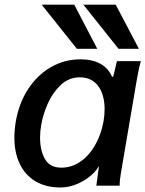

<svg xmlns="http://www.w3.org/2000/svg" viewBox="-20 -820 642 848"><path d="M164 -799.5H308L409.5 -604.5H319.5ZM348 -799.5H491L593.5 -604.5H503.5ZM43.5 -212Q43.5 -245.5 49.5 -282Q63.5 -364 104.2 -426.5Q145 -489 205 -523.5Q265 -558 335 -558Q388.5 -558 424.2 -537.8Q460 -517.5 475 -480L480.5 -483L496.5 -550H602Q595.5 -527 590.5 -501.2Q585.5 -475.5 581.5 -452L516 -67.5Q515.5 -63.5 513.2 -50.5Q511 -37.5 509.8 -25.8Q508.5 -14 508.5 0H405.5Q405.5 -0.5 414 -63L417.5 -86.5L413 -80Q399.5 -59 374 -38.8Q348.5 -18.5 315 -5.2Q281.5 8 246 8Q183 8 137.2 -19Q91.5 -46 67.5 -95.8Q43.5 -145.5 43.5 -212ZM437.5 -285.5Q442 -312.5 442 -338Q442 -401 413.8 -439.8Q385.5 -478.5 332.5 -478.5Q284.5 -478.5 248.5 -444.8Q212.5 -411 191.2 -362.8Q170 -314.5 162 -268.5Q157 -240 157 -211.5Q157 -155 178.8 -117.2Q200.5 -79.5 251 -79.5Q297 -79.5 336 -106.8Q375 -134 401.2 -181Q427.5 -228 437.5 -285.5Z"/></svg>

Font: JuliaMono SemiBoldItalic
Style: Regular
Weight: 600
Italic angle: -9°
Monospace: yes
Designer: cormullion
Foundry: corm
Version: Version 0.049; ttfautohint (v1.8.4)